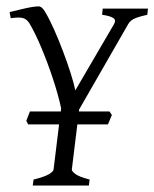

<svg xmlns="http://www.w3.org/2000/svg" viewBox="-20 -575 478 595"><path d="M438.5 -548.3 436.5 -529.3Q412.1 -523.9 398.2 -518.1Q384.3 -512.2 377.4 -500.5L225.1 -235.4L224.6 -229.5H319.3L326.7 -218.8L314.5 -189.5H219.7L202.6 -49.8Q202.1 -44.4 213.9 -35.6Q225.6 -26.9 257.8 -18.6L255.4 0H81.5L84 -18.6Q117.7 -26.9 131.6 -35.2Q145.5 -43.5 146 -49.8L163.1 -189.5H67.4L61.5 -200.7Q64 -207.5 66.9 -214.8Q69.8 -222.2 72.8 -229.5H168.5L169.4 -239.7Q160.2 -282.2 143.6 -332.3Q127 -382.3 107.9 -427.7Q88.9 -473.1 71.3 -502.4Q63.5 -515.1 52 -518.8Q40.5 -522.5 13.2 -518.6L9.8 -537.6Q30.8 -543 57.9 -549.1Q85 -555.2 100.1 -555.2Q109.9 -555.2 119.6 -538.6Q132.8 -516.6 147.2 -484.4Q161.6 -452.1 175 -416.7Q188.5 -381.3 198.7 -349.1Q209 -316.9 213.4 -294.9L333.5 -500.5Q340.3 -512.7 331.3 -519Q322.3 -525.4 296.4 -529.3L298.3 -548.3Z"/></svg>

Font: Dai Banna SIL Light
Style: Italic
Weight: 300
Italic angle: -11°
Designer: Victor Gaultney
Foundry: SIL International
Version: Version 4.000